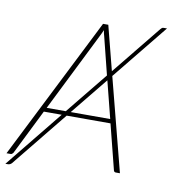

<svg xmlns="http://www.w3.org/2000/svg" viewBox="-105 -810 838 936"><g transform="rotate(10 313.5 -342.0)"><path d="M423.5 -460.5 542.5 0H522Q514 0 511.5 -8L455 -231.5H238L16.5 42Q12.5 47 7.2 49.2Q2 51.5 -3 51.5H-15.5L213.5 -231.5H125L14 -8Q11.5 -4.5 8.2 -2.2Q5 0 1 0H-19L335 -703H361L417.5 -483L614 -725.5Q618 -730.5 621.2 -732.8Q624.5 -735 630.5 -735H646ZM135.5 -252H230L397.5 -458.5L351 -644.5Q349 -651.5 347.2 -658.5Q345.5 -665.5 344.5 -673.5Q341 -665.5 337.8 -658.5Q334.5 -651.5 331 -644.5ZM403.5 -435.5 254.5 -252H450Z"/></g></svg>

Font: Lato Thin
Style: Italic
Weight: 200
Italic angle: -7°
Designer: Lukasz Dziedzic
Foundry: tyPoland Lukasz Dziedzic
Version: Version 2.007; 2014-02-27